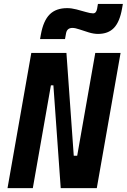

<svg xmlns="http://www.w3.org/2000/svg" viewBox="-20 -965 650 985"><path d="M291.5 0 253.9 -527.3H241.2L148.4 0H18.6L140.6 -693.4H320.8L358.4 -166H376L468.8 -693.4H598.6L476.6 0ZM185.5 -764.6 189.9 -789.1Q202.6 -858.9 234.9 -891.1Q267.1 -923.3 324.7 -923.3Q346.7 -923.3 372.3 -916.7Q397.9 -910.2 420.9 -903.3Q443.8 -896.5 457.5 -896.5Q473.6 -896.5 478 -919.4L482.4 -944.8H610.4L606 -920.4Q594.2 -853 564.7 -822Q535.2 -791 482.9 -791Q460.9 -791 435.8 -798.6Q410.6 -806.2 388.2 -814Q365.7 -821.8 351.6 -821.8Q323.7 -821.8 318.8 -793.9L313.5 -764.6Z"/></svg>

Font: Cascadia Code PL
Style: Bold Italic
Weight: 700
Italic angle: -10°
Monospace: yes
Designer: Aaron Bell
Foundry: Saja Typeworks
Version: Version 2404.023; ttfautohint (v1.8.4)